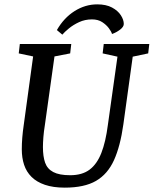

<svg xmlns="http://www.w3.org/2000/svg" viewBox="-20 -850 705 881"><path d="M426 -830Q467 -830 494 -815.5Q521 -801 534.5 -780Q548 -759 548 -740Q548 -727 531 -714Q514 -701 494 -694Q491 -705 479.5 -720.5Q468 -736 449 -748.5Q430 -761 402 -761Q370 -761 343 -748.5Q316 -736 296 -719.5Q276 -703 266 -691L241 -712Q273 -768 322 -799Q371 -830 426 -830ZM277 11Q224 11 186 -2Q148 -15 124.5 -38.5Q101 -62 90.5 -94Q80 -126 80 -165Q80 -216 89 -277L132 -591L66 -605L71 -648H307L302 -605L230 -591L186 -277Q181 -246 179 -220Q177 -194 177 -175Q177 -132 187 -103.5Q197 -75 224.5 -60.5Q252 -46 302 -46Q357 -46 391 -71.5Q425 -97 445 -148Q465 -199 475 -277L519 -590L451 -605L456 -648H665L660 -605L589 -590L546 -279Q532 -179 503 -115Q474 -51 420.5 -20Q367 11 277 11Z"/></svg>

Font: Faustina Medium
Style: Italic
Weight: 500
Italic angle: -8°
Designer: Alfonso Garcia
Foundry: http://www.omnibus-type.com
Version: Version 1.200